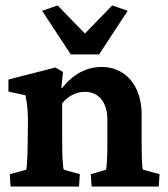

<svg xmlns="http://www.w3.org/2000/svg" viewBox="-20 -681 614 701"><path d="M18.6 0 15.6 -44.9 76.2 -61.5Q77.1 -65.4 78.1 -79.1Q79.1 -92.8 80.1 -113.8Q81.1 -134.8 81.1 -159.2L82 -233.4Q82 -263.7 80.1 -285.6Q78.1 -307.6 73.2 -333L10.7 -346.7V-390.6L182.6 -434.6L210 -418L204.1 -360.4L207 -359.4Q237.3 -398.4 273.9 -417.5Q310.5 -436.5 350.6 -436.5Q392.6 -436.5 425.8 -416Q459 -395.5 478 -356Q497.1 -316.4 497.1 -260.7V-160.2Q497.1 -127 498 -98.1Q499 -69.3 502 -61.5L562.5 -44.9L559.6 0H314.5L311.5 -44.9L367.2 -61.5Q369.1 -71.3 370.1 -86.9Q371.1 -102.5 371.6 -122.1Q372.1 -141.6 372.1 -159.2V-241.2Q372.1 -278.3 360.8 -301.3Q349.6 -324.2 331.5 -335Q313.5 -345.7 291 -345.7Q266.6 -345.7 245.1 -335Q223.6 -324.2 207 -303.7V-160.2Q207 -127 208.5 -98.1Q210 -69.3 212.9 -61.5L271.5 -44.9L268.6 0ZM446.3 -641.6 341.8 -482.4H238.3L133.8 -641.6L190.4 -661.1L322.3 -525.4H257.8L389.6 -661.1Z"/></svg>

Font: Crimson Pro ExtraLight
Style: Bold
Weight: 700
Version: Version 1.002